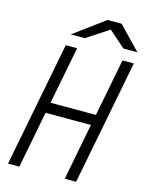

<svg xmlns="http://www.w3.org/2000/svg" viewBox="-163 -1264 1043 1362"><g transform="rotate(15 358.0 -583.5)"><path d="M452.5 -1166.7H555.3L716.1 -1000H613.3L492.2 -1106.8L329.4 -1000H226.6ZM212.2 -916.7H295.6L213.5 -494.8H546.9L628.9 -916.7H712.2L533.9 0H450.5L531.2 -416.7H197.9L117.2 0H33.9Z"/></g></svg>

Font: Monoid
Style: Italic
Weight: 400
Width: 4
Italic angle: -11°
Monospace: yes
Version: Version 0.61